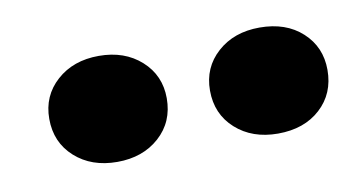

<svg xmlns="http://www.w3.org/2000/svg" viewBox="-33 -797 524 280"><g transform="rotate(-10 228.5 -656.5)"><path d="M123 -578Q85 -578 60.5 -600Q36 -622 36 -657Q36 -691 60.5 -713Q85 -735 123 -735Q161 -735 185.5 -713Q210 -691 210 -657Q210 -622 185.5 -600Q161 -578 123 -578ZM361 -578Q323 -578 298.5 -600Q274 -622 274 -657Q274 -691 298.5 -713Q323 -735 361 -735Q400 -735 424 -713Q448 -691 448 -657Q448 -622 424 -600Q400 -578 361 -578Z"/></g></svg>

Font: Platypi Light
Style: Bold
Weight: 700
Version: Version 1.200